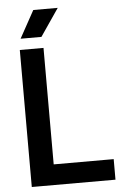

<svg xmlns="http://www.w3.org/2000/svg" viewBox="-62 -991 646 1033"><g transform="rotate(-5 261.0 -474.0)"><path d="M67 0V-740H195V-111H519V0ZM76.5 -800 158 -948H290L189 -800Z"/></g></svg>

Font: Encode Sans SemiCondensed SemiCondensed SemiBold
Style: Regular
Weight: 600
Width: 4
Designer: Multiple Designers
Foundry: Impallari Type
Version: Version 3.000; ttfautohint (v1.8.3) -l 8 -r 50 -G 200 -x 14 